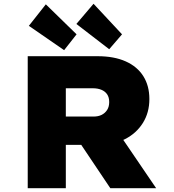

<svg xmlns="http://www.w3.org/2000/svg" viewBox="-20 -998 924 1018"><path d="M127 0V-700H497Q585 -700 646.5 -672.5Q708 -645 740 -594Q772 -543 772 -473Q772 -401 737.5 -346Q703 -291 643 -260.5Q583 -230 506 -230H329V0ZM565 0 353 -316 576 -341 808 0ZM329 -380H476Q501 -380 519 -389Q537 -398 548 -415Q559 -432 559 -457Q559 -482 548 -498Q537 -514 517.5 -522Q498 -530 472 -530H329ZM559 -737 385 -871 476 -978 627 -816ZM320 -732 133 -861 223 -975 386 -816Z"/></svg>

Font: Lexend Giga Black
Style: Regular
Weight: 900
Designer: Bonnie Shaver-Troup, Thomas Jockin
Foundry: Lexend
Version: Version 1.007